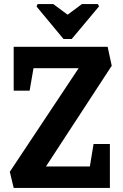

<svg xmlns="http://www.w3.org/2000/svg" viewBox="-20 -920 602 940"><path d="M164 -900H241L311 -848L381 -900H459L465 -889L331 -729H291L159 -888ZM47 0 28 -79 365 -586H144L125 -476H47V-691H507L527 -598L205 -105H420L438 -215H518V0Z"/></svg>

Font: Kreon
Style: Bold
Weight: 700
Designer: Julia Petretta
Foundry: Julia Petretta and Eli Heuer
Version: Version 2.002